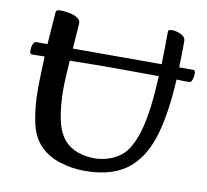

<svg xmlns="http://www.w3.org/2000/svg" viewBox="-75 -735 895 830"><g transform="rotate(10 372.0 -319.5)"><path d="M348 13Q291 13 238.5 -4Q186 -21 153 -54Q115 -92 101.5 -156.5Q88 -221 88 -298Q88 -335 89.5 -372Q91 -409 92 -444Q73 -444 58.5 -443.5Q44 -443 36 -443Q27 -443 27 -458Q27 -475 32 -487Q37 -499 45 -499H95Q99 -556 102 -594.5Q105 -633 105 -637Q106 -645 109 -648.5Q112 -652 126 -652Q144 -652 164.5 -648Q185 -644 199.5 -635Q214 -626 214 -613Q214 -602 211.5 -571Q209 -540 206 -499H596Q598 -562 598 -637Q598 -645 600.5 -648.5Q603 -652 614 -652Q633 -652 654 -642.5Q675 -633 675 -613Q675 -551 673 -499H735Q744 -499 744 -484Q744 -469 739.5 -456.5Q735 -444 727 -444Q718 -444 704 -444Q690 -444 671 -445Q663 -298 635 -201.5Q607 -105 550 -53Q479 13 348 13ZM248 -99Q272 -72 307 -60Q342 -48 382 -48Q415 -48 450 -61Q485 -74 508 -98Q543 -135 564.5 -216Q586 -297 593 -446Q553 -446 504.5 -446.5Q456 -447 402 -447Q350 -447 298.5 -446.5Q247 -446 202 -445Q200 -412 198 -378.5Q196 -345 196 -319Q196 -250 207.5 -191Q219 -132 248 -99Z"/></g></svg>

Font: BriemHand
Style: Regular
Weight: 400
Designer: Gunnlaugur SE Briem, Eben Sorkin
Foundry: Sorkin Type
Version: Version 1.001; ttfautohint (v1.8.4.7-5d5b)